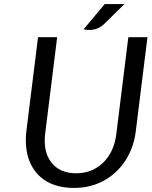

<svg xmlns="http://www.w3.org/2000/svg" viewBox="-20 -910 745 944"><path d="M345 14Q260 14 204.2 -21.2Q148.5 -56.5 124.2 -120Q100 -183.5 110 -268L167 -727H261L202 -252Q191.5 -163.5 233 -110.8Q274.5 -58 354 -58Q433.5 -58 487.5 -110.8Q541.5 -163.5 552 -252L611 -727H705L648 -268Q638 -183.5 596.2 -120Q554.5 -56.5 489.5 -21.2Q424.5 14 345 14ZM391 -766 495 -890H592L492 -792Q476.5 -777.5 459.5 -770.5Q442.5 -763.5 425 -762.8Q407.5 -762 391 -766Z"/></svg>

Font: Expletus Sans
Style: Italic
Weight: 400
Italic angle: -7°
Designer: Jasper de Waard
Foundry: Designtown
Version: Version 7.500